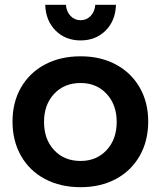

<svg xmlns="http://www.w3.org/2000/svg" viewBox="-20 -773 668 798"><path d="M596 -268Q596 -187 560.5 -125Q525 -63 461.5 -29Q398 5 315 5Q231 5 167 -29Q103 -63 67.5 -125Q32 -187 32 -268Q32 -348 67.5 -409.5Q103 -471 167 -505Q231 -539 315 -539Q398 -539 461.5 -505Q525 -471 560.5 -409.5Q596 -348 596 -268ZM163 -266Q163 -194 205 -149Q247 -104 315 -104Q381 -104 423 -149Q465 -194 465 -266Q465 -338 423 -383Q381 -428 315 -428Q247 -428 205 -383Q163 -338 163 -266ZM315 -689Q340 -689 357 -707Q374 -725 376 -753H462Q460 -687 419 -646Q378 -605 315 -605Q252 -605 211 -646Q170 -687 168 -753H254Q256 -725 273 -707Q290 -689 315 -689Z"/></svg>

Font: Montserrat arm2 Medium
Style: Regular
Weight: 500
Designer: Julieta Ulanovsky
Foundry: Julieta Ulanovsky
Version: Version 6.000